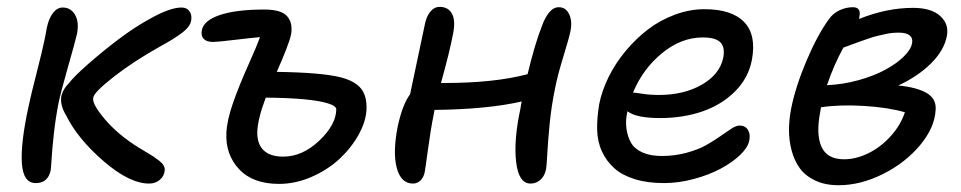

<svg xmlns="http://www.w3.org/2000/svg" viewBox="-20 -528 2824 564"><path d="M418 11.2Q360.4 11.2 283.9 -54.9Q207.5 -121.1 173.8 -189.9Q155.8 -219.2 160.2 -246.1Q165.5 -266.6 181.2 -282.2Q196.8 -302.7 238 -339.1Q279.3 -375.5 328.9 -413.1Q378.4 -450.7 430.4 -478.3Q482.4 -505.9 513.2 -505.9Q528.8 -505.9 536.1 -495.6Q543.5 -485.4 542 -472.2Q541.5 -452.6 517.3 -433.6Q493.2 -414.6 453.1 -393.1Q372.6 -348.1 314.5 -302.7Q256.3 -257.3 253.9 -241.2Q249.5 -223.1 288.1 -177.7Q326.7 -132.3 386.2 -95.2Q393.1 -90.8 408.4 -81.8Q423.8 -72.8 431.2 -67.9Q438.5 -63 447.8 -55.7Q457 -48.3 460.7 -41.7Q464.4 -35.2 463.9 -27.8Q462.4 -10.7 449.5 0.2Q436.5 11.2 418 11.2ZM85 9.8Q47.9 9.8 44.2 -49.3Q40.5 -108.4 64 -215.8Q70.3 -246.6 87.4 -313.2Q104.5 -379.9 110.8 -411.1Q111.8 -416 114 -427Q116.2 -438 117.2 -444.8Q123 -473.6 135.5 -489.7Q147.9 -505.9 164.1 -505.9Q188 -505.9 200.4 -484.6Q212.9 -463.4 206.1 -428.2Q200.7 -404.8 179.4 -330.3Q158.2 -255.9 151.9 -225.1Q143.1 -179.7 138.2 -135Q133.3 -90.3 131.6 -62Q129.9 -33.7 128.9 -27.8Q121.1 9.8 85 9.8Z M799.8 12.2Q722.7 12.2 682.4 -31Q642.1 -74.2 645 -137.2Q646.5 -174.3 664.3 -225.1Q682.1 -275.9 708.5 -335Q734.9 -394 743.7 -418.9Q720.2 -417 669.4 -410.9Q618.7 -404.8 606 -404.8Q586.9 -404.8 578.4 -413.8Q569.8 -422.9 572.8 -439Q578.1 -467.8 626 -483.9Q673.8 -500 755.9 -500Q806.6 -500 823.7 -480Q840.8 -460 835 -426.8Q828.6 -397 793 -316.9Q925.8 -314.9 981 -300.8Q1022.5 -290 1040.3 -268.1Q1058.1 -246.1 1056.6 -207Q1055.2 -171.4 1033.4 -132.3Q1011.7 -93.3 977.3 -61.3Q942.9 -29.3 895.5 -8.5Q848.1 12.2 799.8 12.2ZM735.8 -141.1Q734.9 -105.5 754.2 -86.7Q773.4 -67.9 812 -67.9Q868.2 -67.9 917.5 -114.5Q966.8 -161.1 967.8 -206.1Q968.3 -216.8 942.6 -224.6Q917 -232.4 870.6 -236.6Q824.2 -240.7 760.7 -241.2Q737.3 -179.7 735.8 -141.1Z M1193.4 11.2Q1157.7 11.2 1145.5 -34.7Q1133.3 -80.6 1148.4 -157.2Q1162.6 -221.7 1184.6 -251Q1194.3 -294.9 1227.5 -454.1Q1231.9 -478.5 1243.7 -493.2Q1255.4 -507.8 1271.5 -507.8Q1296.9 -507.8 1307.9 -487.3Q1318.8 -466.8 1310.5 -426.8Q1301.3 -377.9 1275.4 -284.2H1284.7Q1432.1 -284.2 1529.8 -310.1Q1551.3 -399.9 1571.8 -451.2Q1580.1 -475.1 1592.8 -491Q1605.5 -506.8 1621.6 -506.8Q1642.1 -506.8 1651.9 -486.3Q1661.6 -465.8 1655.8 -437Q1651.9 -417 1634.5 -360.6Q1617.2 -304.2 1610.4 -268.1Q1599.6 -215.8 1594.5 -163.1Q1589.4 -110.4 1587.6 -75.2Q1585.9 -40 1583.5 -28.8Q1579.6 -10.7 1567.4 0.2Q1555.2 11.2 1538.6 11.2Q1503.4 11.2 1496.1 -52.7Q1488.8 -116.7 1508.8 -209Q1510.7 -223.6 1512.7 -230Q1413.6 -207 1256.3 -205.1Q1255.9 -203.1 1255.4 -199.2Q1254.9 -195.3 1254.4 -193.8Q1245.1 -148.4 1237.1 -88.4Q1229 -28.3 1227.5 -22Q1224.6 -7.3 1215.3 2Q1206.1 11.2 1193.4 11.2Z M1930.7 9.8Q1881.8 9.8 1844.7 -1.7Q1807.6 -13.2 1784.7 -33.7Q1761.7 -54.2 1748.3 -83Q1734.9 -111.8 1734.1 -147Q1733.4 -182.1 1740.2 -222.2Q1748 -261.7 1767.8 -301.8Q1787.6 -341.8 1817.1 -377.4Q1846.7 -413.1 1882.3 -440.7Q1918 -468.3 1961.7 -484.6Q2005.4 -501 2049.3 -501Q2129.9 -501 2166.3 -462.9Q2202.6 -424.8 2188.5 -351.1Q2178.2 -298.3 2138.7 -259Q2099.1 -219.7 2042.5 -200.4Q1985.8 -181.2 1919.4 -181.2Q1848.1 -181.2 1823.2 -201.2Q1816.9 -174.8 1820.1 -150.9Q1823.2 -127 1833.5 -108.9Q1843.8 -90.8 1866.9 -80.3Q1890.1 -69.8 1923.3 -69.8Q1961.9 -69.8 1996.3 -79.1Q2030.8 -88.4 2053.7 -101.3Q2076.7 -114.3 2095.2 -127.4Q2113.8 -140.6 2128.2 -149.9Q2142.6 -159.2 2152.3 -159.2Q2169.4 -159.2 2177.2 -146.2Q2185.1 -133.3 2180.7 -113.8Q2176.3 -93.8 2153.3 -72Q2130.4 -50.3 2096.4 -32.2Q2062.5 -14.2 2018.1 -2.2Q1973.6 9.8 1930.7 9.8ZM1841.3 -255.9Q1845.7 -255.9 1868.2 -252.4Q1890.6 -249 1914.6 -249Q1988.8 -249 2041.3 -279.1Q2093.8 -309.1 2104.5 -357.9Q2110.4 -388.7 2096.4 -403.3Q2082.5 -418 2044.4 -418Q1981.4 -418 1925 -372.1Q1868.7 -326.2 1839.4 -255.9Z M2443.4 16.1Q2403.8 16.1 2374.5 2.2Q2345.2 -11.7 2329.1 -34.2Q2313 -56.6 2305.2 -86.7Q2297.4 -116.7 2297.6 -147.5Q2297.9 -178.2 2304.2 -210Q2316.9 -273.4 2348.9 -349.1Q2380.9 -424.8 2414.6 -471.2Q2426.8 -488.8 2446 -497.8Q2465.3 -506.8 2485.4 -506.8Q2510.3 -506.8 2504.4 -479Q2504.4 -478 2503.9 -475.6Q2503.4 -473.1 2503.4 -472.2Q2584 -504.9 2662.6 -504.9Q2715.3 -504.9 2741.9 -481Q2768.6 -457 2761.2 -420.9Q2752.9 -379.4 2714.4 -341.3Q2675.8 -303.2 2618.7 -276.9Q2673.3 -271.5 2701.9 -254.9Q2730.5 -238.3 2728.5 -206.1Q2726.1 -153.8 2682.9 -101.8Q2639.6 -49.8 2573.7 -16.8Q2507.8 16.1 2443.4 16.1ZM2620.6 -432.1Q2610.4 -432.1 2600.3 -431.2Q2590.3 -430.2 2577.1 -427Q2564 -423.8 2556.6 -422.4Q2549.3 -420.9 2532 -415Q2514.6 -409.2 2509.5 -407.2Q2504.4 -405.3 2482.9 -397.5Q2461.4 -389.6 2457.5 -388.2Q2429.7 -337.9 2409.2 -277.8Q2456.5 -279.8 2502 -292.5Q2547.4 -305.2 2580.3 -323Q2613.3 -340.8 2634.5 -361.6Q2655.8 -382.3 2659.2 -400.9Q2662.1 -415.5 2652.3 -423.8Q2642.6 -432.1 2620.6 -432.1ZM2389.6 -200.2Q2376.5 -133.8 2393.1 -96.9Q2409.7 -60.1 2459.5 -60.1Q2494.1 -60.1 2530.3 -77.6Q2566.4 -95.2 2595.7 -127.2Q2625 -159.2 2638.2 -198.2Q2589.4 -212.4 2518.6 -216.8Q2447.8 -221.2 2391.6 -212.9Q2391.1 -210.9 2390.6 -206.5Q2390.1 -202.1 2389.6 -200.2Z"/></svg>

Font: Shantell Sans Normal
Style: Italic
Weight: 400
Italic angle: -11.31°
Designer: Stephen Nixon, Anya Danilova, Shantell Martin
Foundry: Arrow Type
Version: Version 1.006;[559af2be0]